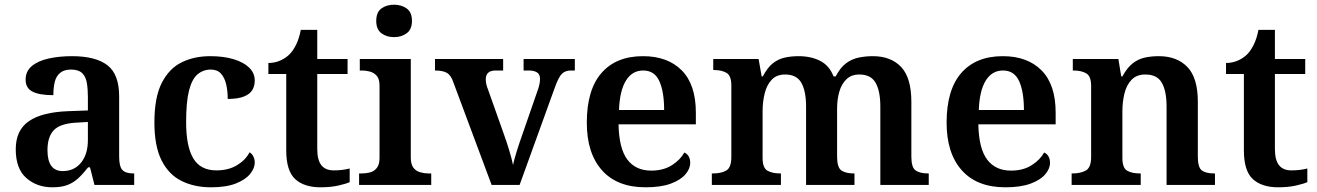

<svg xmlns="http://www.w3.org/2000/svg" viewBox="-20 -787 5604 817"><path d="M203 10Q137 10 92 -29.5Q47 -69 47 -152Q47 -233 103 -271.5Q159 -310 272 -314L354 -317V-374Q354 -408 349.5 -434.5Q345 -461 329.5 -476Q314 -491 282 -491Q253 -491 236 -477Q219 -463 213 -438.5Q207 -414 207 -382Q148 -382 118.5 -397Q89 -412 89 -448Q89 -484 115.5 -506Q142 -528 187 -538Q232 -548 286 -548Q387 -548 437 -509.5Q487 -471 487 -377V-121Q487 -79 500.5 -64Q514 -49 548 -49H551V0H382L363 -75H355Q333 -47 313 -28.5Q293 -10 267.5 0Q242 10 203 10ZM247 -59Q296 -59 325 -95Q354 -131 354 -191V-268L303 -265Q235 -261 208.5 -232.5Q182 -204 182 -148Q182 -59 247 -59Z M878 10Q807 10 752.5 -17Q698 -44 667.5 -104.5Q637 -165 637 -266Q637 -373 668.5 -434.5Q700 -496 753.5 -522Q807 -548 874 -548Q932 -548 974.5 -535Q1017 -522 1040.5 -499Q1064 -476 1064 -444Q1064 -422 1054 -404.5Q1044 -387 1018.5 -376.5Q993 -366 949 -366Q949 -400 942.5 -428Q936 -456 920.5 -473.5Q905 -491 877 -491Q845 -491 821 -471Q797 -451 784.5 -402.5Q772 -354 772 -267Q772 -164 802.5 -113Q833 -62 901 -62Q952 -62 988.5 -84Q1025 -106 1042 -139Q1053 -132 1058.5 -120.5Q1064 -109 1064 -95Q1064 -71 1044 -46.5Q1024 -22 983 -6Q942 10 878 10Z M1344 10Q1274 10 1236 -25Q1198 -60 1198 -147V-472H1122V-519Q1150 -519 1174 -530Q1198 -541 1214 -558Q1229 -574 1241 -599Q1253 -624 1260 -660H1330V-536H1459V-472H1330V-153Q1330 -106 1347.5 -84Q1365 -62 1400 -62Q1419 -62 1435.5 -64Q1452 -66 1468 -70V-12Q1453 -5 1420 2.5Q1387 10 1344 10Z M1508 0V-49H1520Q1538 -49 1555 -53.5Q1572 -58 1583.5 -72.5Q1595 -87 1595 -115V-423Q1595 -451 1583 -464.5Q1571 -478 1554 -482.5Q1537 -487 1520 -487H1511V-536H1728V-117Q1728 -88 1739 -73.5Q1750 -59 1768 -54Q1786 -49 1802 -49H1815V0ZM1657 -629Q1625 -629 1603 -645.5Q1581 -662 1581 -698Q1581 -735 1603 -751Q1625 -767 1657 -767Q1688 -767 1710.5 -751Q1733 -735 1733 -698Q1733 -662 1710.5 -645.5Q1688 -629 1657 -629Z M1909 -437Q1899 -467 1881.5 -477Q1864 -487 1831 -487V-536H2121V-487H2089Q2047 -487 2047 -449Q2047 -439 2049.5 -428Q2052 -417 2056 -408L2123 -219Q2135 -186 2146.5 -148.5Q2158 -111 2163 -85Q2168 -108 2178.5 -142Q2189 -176 2198 -201L2267 -400Q2272 -413 2275 -426.5Q2278 -440 2278 -451Q2278 -471 2265 -479Q2252 -487 2230 -487H2208V-536H2426V-487H2409Q2386 -487 2371.5 -473.5Q2357 -460 2340 -412L2191 0H2072Z M2727 10Q2606 10 2541.5 -62.5Q2477 -135 2477 -265Q2477 -405 2539.5 -476.5Q2602 -548 2716 -548Q2821 -548 2881 -487.5Q2941 -427 2941 -308V-258H2612Q2614 -155 2649.5 -108Q2685 -61 2751 -61Q2803 -61 2839 -84Q2875 -107 2892 -138Q2904 -133 2910.5 -121.5Q2917 -110 2917 -94Q2917 -69 2896.5 -45Q2876 -21 2834 -5.5Q2792 10 2727 10ZM2806 -319Q2806 -397 2785.5 -442Q2765 -487 2717 -487Q2670 -487 2643.5 -444Q2617 -401 2614 -319Z M3009 0V-49H3014Q3049 -49 3070.5 -61.5Q3092 -74 3092 -119V-423Q3092 -465 3071.5 -477Q3051 -489 3018 -489H3015V-536H3208L3221 -462H3226Q3246 -500 3269 -518Q3292 -536 3319.5 -542Q3347 -548 3378 -548Q3431 -548 3470 -528Q3509 -508 3527 -462H3536Q3556 -500 3580.5 -518Q3605 -536 3634 -542Q3663 -548 3694 -548Q3771 -548 3814.5 -502Q3858 -456 3858 -354V-121Q3858 -74 3876.5 -61.5Q3895 -49 3929 -49H3932V0H3726V-334Q3726 -399 3706 -434.5Q3686 -470 3637 -470Q3603 -470 3582 -450Q3561 -430 3551.5 -397Q3542 -364 3542 -325V-121Q3542 -74 3560.5 -61.5Q3579 -49 3613 -49H3616V0H3410V-334Q3410 -399 3390 -434.5Q3370 -470 3321 -470Q3285 -470 3264 -448Q3243 -426 3234 -390Q3225 -354 3225 -313V-115Q3225 -72 3246 -60.5Q3267 -49 3300 -49H3303V0Z M4258 10Q4137 10 4072.5 -62.5Q4008 -135 4008 -265Q4008 -405 4070.5 -476.5Q4133 -548 4247 -548Q4352 -548 4412 -487.5Q4472 -427 4472 -308V-258H4143Q4145 -155 4180.5 -108Q4216 -61 4282 -61Q4334 -61 4370 -84Q4406 -107 4423 -138Q4435 -133 4441.5 -121.5Q4448 -110 4448 -94Q4448 -69 4427.5 -45Q4407 -21 4365 -5.5Q4323 10 4258 10ZM4337 -319Q4337 -397 4316.5 -442Q4296 -487 4248 -487Q4201 -487 4174.5 -444Q4148 -401 4145 -319Z M4540 0V-49H4544Q4578 -49 4600.5 -61.5Q4623 -74 4623 -119V-421Q4623 -463 4602 -475Q4581 -487 4548 -487H4545V-536H4739L4751 -462H4756Q4777 -500 4800.5 -518Q4824 -536 4851.5 -542Q4879 -548 4911 -548Q4988 -548 5032.5 -502Q5077 -456 5077 -354V-121Q5077 -74 5094.5 -61.5Q5112 -49 5146 -49H5150V0H4944V-334Q4944 -399 4924 -434.5Q4904 -470 4854 -470Q4817 -470 4795.5 -448Q4774 -426 4765 -390Q4756 -354 4756 -313V-115Q4756 -72 4776.5 -60.5Q4797 -49 4830 -49H4834V0Z M5419 10Q5349 10 5311 -25Q5273 -60 5273 -147V-472H5197V-519Q5225 -519 5249 -530Q5273 -541 5289 -558Q5304 -574 5316 -599Q5328 -624 5335 -660H5405V-536H5534V-472H5405V-153Q5405 -106 5422.5 -84Q5440 -62 5475 -62Q5494 -62 5510.5 -64Q5527 -66 5543 -70V-12Q5528 -5 5495 2.5Q5462 10 5419 10Z"/></svg>

Font: Noto Naskh Arabic SemiBold
Style: Regular
Weight: 600
Designer: Monotype Design Team, David Williams, Mohamad Dakak and Nizar Qandah
Foundry: Monotype Imaging Inc.
Version: Version 2.016